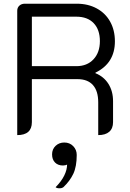

<svg xmlns="http://www.w3.org/2000/svg" viewBox="-20 -720 704 1036"><path d="M73 -662Q73 -679 84.5 -689.5Q96 -700 114 -700H394Q455 -700 502 -674.5Q549 -649 574.5 -603Q600 -557 600 -497Q600 -379 495 -328V-325Q540 -307 565 -267.5Q590 -228 590 -174V-61Q590 -27 569.5 -9Q549 9 510 9V-168Q510 -229 481.5 -261Q453 -293 398 -293H152V-61Q152 9 73 9ZM392 -363Q450 -363 484.5 -400Q519 -437 519 -498Q519 -560 485.5 -595Q452 -630 392 -630H152V-363ZM342 168Q339 170 332.5 171.5Q326 173 320 173Q293 173 277 157Q261 141 261 113Q261 85 280 67Q299 49 327 49Q356 49 375 68.5Q394 88 394 116Q394 179 375.5 218Q357 257 322 290Q314 296 301 296Q286 296 280 290Q311 259 326.5 227.5Q342 196 342 168Z"/></svg>

Font: K2D Light
Style: Regular
Weight: 300
Designer: Katatrad Aksorn Co.,Ltd.
Foundry: Cadson Demak Co.,Ltd.
Version: Version 1.000; ttfautohint (v1.6)